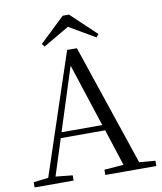

<svg xmlns="http://www.w3.org/2000/svg" viewBox="-98 -1007 915 1086"><g transform="rotate(-10 359.0 -464.5)"><path d="M373 -929H337L193 -792L206 -775L355 -862L504 -775L518 -792ZM332 -643 450 -281H216ZM418 0H711V-30L619 -38L384 -734H328L97 -40L12 -30V0H236V-30L139 -40L206 -249H461L529 -39L418 -30Z"/></g></svg>

Font: Source Han Serif CN
Style: Regular
Weight: 400
Designer: Ryoko NISHIZUKA 西塚涼子 (kana & ideographs); Frank Grießhammer (Latin, Greek & Cyrillic); Wenlong ZHANG 张文龙 (bopomofo); San
Foundry: Adobe
Version: Version 2.003;hotconv 1.1.1;makeotfexe 2.6.0